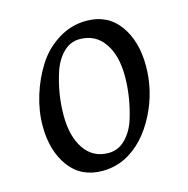

<svg xmlns="http://www.w3.org/2000/svg" viewBox="-104 -784 885 902"><g transform="rotate(-15 339.0 -333.5)"><path d="M341 -609Q294 -609 259.5 -573.5Q225 -538 208 -484Q176 -384 176 -281.5Q176 -179 218 -118Q260 -57 335 -57Q383 -57 418 -92.5Q453 -128 470 -182Q502 -285 502 -386.5Q502 -488 459.5 -548.5Q417 -609 341 -609ZM286 17Q182 17 125 -61Q68 -139 68 -259Q68 -332 91 -406.5Q114 -481 154 -543.5Q194 -606 257 -645Q320 -684 393 -684Q497 -684 553.5 -606Q610 -528 610 -408Q610 -285 554 -175Q493 -56 397 -8Q345 17 286 17Z"/></g></svg>

Font: Paprika
Style: Regular
Weight: 400
Designer: Eduardo Rodriguez Tunni
Foundry: Eduardo Rodriguez Tunni
Version: Version 1.001